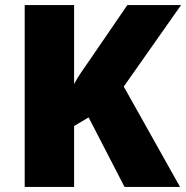

<svg xmlns="http://www.w3.org/2000/svg" viewBox="-20 -734 731 754"><path d="M77 0V-714H271V-404Q283 -427 299 -450Q315 -473 330 -495L480 -714H691L466 -394L687 0H469L328 -273L271 -239V0Z"/></svg>

Font: Noto Sans Symbols Black
Style: Regular
Weight: 900
Version: Version 2.002